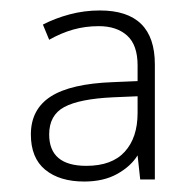

<svg xmlns="http://www.w3.org/2000/svg" viewBox="-20 -742 369 367"><path d="M171 -722Q276 -722 276 -619V-399H248L243 -445Q230 -424 204 -409.5Q178 -395 141 -395Q94 -395 66.5 -417.5Q39 -440 39 -485Q39 -533 77 -557.5Q115 -582 196 -585L243 -587V-617Q243 -656 223 -674Q203 -692 169 -692Q143 -692 120 -685.5Q97 -679 74 -666L62 -695Q85 -707 113 -714.5Q141 -722 171 -722ZM196 -556Q132 -553 103 -537.5Q74 -522 74 -485Q74 -425 145 -425Q194 -425 218.5 -452Q243 -479 243 -526V-558Z"/></svg>

Font: Noto Sans Arabic UI XLt
Style: Regular
Weight: 200
Designer: Monotype Design Team, Nadine Chahine and Nizar Qandah
Foundry: Monotype Imaging Inc.
Version: Version 2.010; ttfautohint (v1.8.4.7-5d5b)